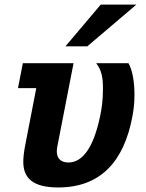

<svg xmlns="http://www.w3.org/2000/svg" viewBox="-20 -825 642 845"><path d="M268.1 -621.1H364.3L580.1 -804.7H423.3ZM236.3 0C423.8 0 525.9 -116.2 562.5 -311.5C568.4 -342.8 571.8 -372.1 571.8 -407.7C571.8 -466.3 562.5 -517.6 545.4 -546.9H403.3C427.7 -515.1 433.1 -483.9 433.1 -433.6C433.1 -382.8 427.7 -347.2 420.4 -312.5C391.1 -173.8 342.8 -109.9 281.2 -109.9C251.5 -109.9 230 -124.5 230 -158.7C230 -164.1 230.5 -170.9 231.9 -178.2L303.7 -546.9H80.6L59.1 -437H139.6L90.8 -185.1C85.4 -156.7 82.5 -132.3 82.5 -113.3C82.5 -43 122.1 0 236.3 0Z"/></svg>

Font: Hack
Style: Bold Oblique
Weight: 700
Italic angle: -12°
Monospace: yes
Designer: Christopher Simpkins
Foundry: Christopher Simpkins
Version: Version 2.010